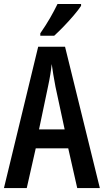

<svg xmlns="http://www.w3.org/2000/svg" viewBox="-20 -950 524 970"><path d="M370.1 0 324.7 -200.7H160.6L115.2 0H0L172.9 -713.9H308.6L484.4 0ZM306.6 -296.4 260.3 -511.7Q254.4 -543 249.5 -572Q244.6 -601.1 241.2 -626.5Q236.3 -576.2 222.7 -513.2L177.2 -296.4ZM389.6 -929.7V-920.4Q376.5 -900.4 352.8 -872.6Q329.1 -844.7 302.5 -817.1Q275.9 -789.6 253.9 -769.5H183.6V-781.7Q211.4 -821.8 232.7 -858.6Q253.9 -895.5 270.5 -929.7Z"/></svg>

Font: Open Sans Condensed SemiBold
Style: Regular
Weight: 600
Width: 3
Designer: Monotype Design Team
Foundry: Monotype Imaging Inc.
Version: Version 3.000; ttfautohint (v1.8.4)